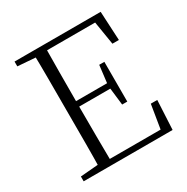

<svg xmlns="http://www.w3.org/2000/svg" viewBox="-165 -863 976 1004"><g transform="rotate(-30 323.0 -361.5)"><path d="M56 0V-29L188 -40H198V0ZM162 0Q164 -83 164 -166Q164 -249 164 -333V-390Q164 -474 164 -557.5Q164 -641 162 -723H233Q232 -641 231.5 -556Q231 -471 231 -377V-357Q231 -255 231.5 -169Q232 -83 233 0ZM198 0V-33H569L536 -11L563 -176H602L593 0ZM198 -350V-383H436V-350ZM431 -247 418 -358V-379L431 -487H462V-247ZM56 -694V-723H198V-684H188ZM546 -548 519 -714 553 -689H198V-723H576L585 -548Z"/></g></svg>

Font: Noto Serif SC ExtraLight
Style: Regular
Weight: 200
Designer: Ryoko NISHIZUKA 西塚涼子 (kana & ideographs); Frank Grießhammer (Latin, Greek & Cyrillic); Wenlong ZHANG 张文龙 (bopomofo); San
Foundry: Adobe
Version: Version 2.002-H1;hotconv 1.1.0;makeotfexe 2.6.0